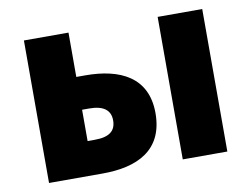

<svg xmlns="http://www.w3.org/2000/svg" viewBox="-66 -662 988 755"><g transform="rotate(-10 428.0 -284.5)"><path d="M72 0H286C424 0 532 -49 532 -198C532 -342 424 -392 286 -392H250V-569H72ZM250 -136V-261H279C336 -261 363 -239 363 -199C363 -156 336 -136 279 -136ZM606 0H784V-569H606Z"/></g></svg>

Font: Noto Sans TC Black
Style: Regular
Weight: 900
Designer: Ryoko NISHIZUKA 西塚涼子 (kana, bopomofo & ideographs); Paul D. Hunt (Latin, Greek & Cyrillic); Sandoll Communications 산돌커뮤니
Foundry: Adobe
Version: Version 2.004;hotconv 1.0.118;makeotfexe 2.5.65603